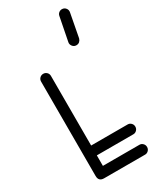

<svg xmlns="http://www.w3.org/2000/svg" viewBox="-229 -980 859 1046"><g transform="rotate(-30 201.0 -456.5)"><path d="M354 -62Q366 -62 375 -53Q384 -44 384 -31Q384 -18 375 -9Q366 0 354 0H96Q62 0 62 -34V-628Q62 -641 71 -650Q80 -659 93 -659Q106 -659 115 -650Q124 -641 124 -628V-190H354Q366 -190 375 -181Q384 -172 384 -159Q384 -146 375 -137Q366 -128 354 -128H124V-62ZM327 -888Q329 -899 337.5 -906Q346 -913 357 -913Q372 -913 381 -901.5Q390 -890 387 -876L359 -728Q356 -717 348 -710Q340 -703 328 -703Q313 -703 304 -715Q295 -727 298 -740Z"/></g></svg>

Font: Libertine Sup Medium
Style: Regular
Weight: 500
Designer: Bastien Sozeau
Foundry: NBR — Bastien Sozeau
Version: Version 2.003; ttfautohint (v1.8.4.7-5d5b);gftools[0.9.33]